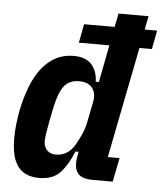

<svg xmlns="http://www.w3.org/2000/svg" viewBox="-53 -787 720 846"><g transform="rotate(5 306.5 -364.0)"><path d="M476 0H386Q346 0 327 -16.5Q308 -33 308 -69Q308 -77 309 -84Q310 -91 312 -103L315 -118H301Q276 -57 244 -22.5Q212 12 150 12Q111 12 83.5 -4.5Q56 -21 41.5 -57Q27 -93 27 -153Q27 -184 30.5 -214.5Q34 -245 39 -273Q55 -355 84 -414Q113 -473 156.5 -505Q200 -537 257 -537Q310 -537 336 -508Q362 -479 363 -432H377L409 -597H274L290 -680H425L437 -740H570L558 -680H613L597 -597H542L445 -106H497ZM216 -97Q243 -97 264 -110.5Q285 -124 299 -148Q313 -172 324.5 -198Q336 -224 341 -250L359 -340Q365 -368 358 -387.5Q351 -407 334 -417.5Q317 -428 291 -428Q246 -428 223.5 -398Q201 -368 188 -306L174 -237Q170 -215 166 -190.5Q162 -166 162 -153Q162 -137 168 -124.5Q174 -112 186 -104.5Q198 -97 216 -97Z"/></g></svg>

Font: IBM Plex Sans Condensed
Style: Bold Italic
Weight: 700
Width: 3
Italic angle: -11.31°
Designer: Mike Abbink, Paul van der Laan, Pieter van Rosmalen
Foundry: Bold Monday
Version: Version 3.201